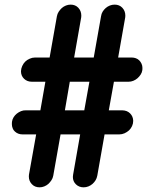

<svg xmlns="http://www.w3.org/2000/svg" viewBox="-20 -802 665 822"><path d="M278.8 -452.1 257.8 -329.6H340.8L362.8 -452.1ZM208 -49.8Q206.1 -39.1 200.2 -30.3Q194.3 -21.5 187 -14.6Q179.2 -7.8 169.4 -3.9Q159.7 0 149.4 0Q128.9 0 116.2 -13.7Q103.5 -27.3 103.5 -46.4Q103.5 -50.3 104 -54.2L134.8 -226.6H76.7Q67.4 -226.6 59.1 -229.5Q50.8 -232.4 43.9 -238.8Q37.1 -244.6 34.2 -252.9Q30.8 -261.2 30.8 -271L31.2 -280.3Q32.7 -291 38.1 -299.8Q43.5 -308.6 51.8 -315.4Q60.5 -322.3 70.3 -326.2Q80.1 -330.1 89.8 -329.6H152.8L174.3 -452.1H116.2Q96.2 -452.1 83 -464.8Q69.8 -477.5 69.8 -497.1Q70.3 -508.8 75.2 -519.5Q80.1 -530.3 87.9 -538.1Q95.7 -545.9 107.4 -550.8Q118.2 -555.7 129.4 -555.7H192.4L223.6 -732.4Q225.6 -743.2 231.4 -752Q237.3 -760.7 244.6 -767.6Q252.4 -774.4 262.2 -778.3Q272 -782.2 282.2 -782.2Q302.7 -782.2 315.4 -768.6Q328.1 -754.9 328.1 -734.9Q328.1 -730 327.6 -727.5L297.4 -555.7H381.3L412.6 -732.4Q414.1 -743.2 419.4 -752Q424.8 -760.7 432.6 -767.6Q440.4 -774.4 450.2 -778.3Q460 -782.2 470.7 -782.2Q491.2 -782.2 503.9 -768.6Q516.6 -754.9 516.6 -734.9Q516.6 -730 516.1 -727.5L485.8 -555.7H544.4Q553.2 -555.7 561.5 -552.7Q569.8 -549.8 576.2 -543.5Q582 -537.6 585.9 -529.3Q589.8 -521 589.8 -511.2L589.4 -502Q587.9 -491.2 582 -482.4Q576.2 -473.6 568.4 -466.8Q560.5 -460 550.8 -456.1Q541 -452.1 530.8 -452.1H467.8L445.8 -329.6H504.4Q524.4 -329.1 537.1 -316.4Q549.8 -303.7 550.3 -284.7Q550.3 -272.9 545.4 -262.2Q540.5 -251.5 532.2 -243.7Q523.9 -236.3 513.2 -231.4Q502.4 -226.6 490.7 -226.6H427.7L396.5 -49.8Q394.5 -39.1 389.2 -30.3Q383.8 -21.5 376 -14.6Q368.2 -7.8 358.4 -3.9Q348.6 0 337.9 0Q318.4 0 305.2 -12.7Q292 -25.4 292 -44.4Q292 -49.3 293 -54.2L323.2 -226.6H239.3Z"/></svg>

Font: Comfortaa
Style: Bold
Weight: 700
Designer: Johan Aakerlund
Foundry: Johan Aakerlund
Version: Version 2.001; ttfautohint (v1.4.1)